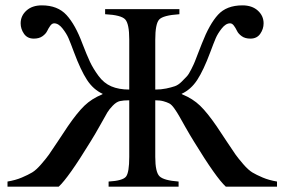

<svg xmlns="http://www.w3.org/2000/svg" viewBox="-20 -696 1061 716"><path d="M1013 0H822Q786 -33 704 -167Q689 -191 672 -221Q655 -251 648 -263.5Q641 -276 630.5 -291Q620 -306 611 -310.5Q602 -315 589.5 -318.5Q577 -322 559 -322V-111Q559 -54 575 -38.5Q591 -23 646 -19V0H385V-19Q438 -22 450 -37.5Q462 -53 462 -111V-322Q440 -322 427 -319Q414 -316 400.5 -302Q387 -288 380.5 -277Q374 -266 354 -230Q334 -194 317 -167Q235 -33 199 0H8V-19Q38 -24 61.5 -34Q85 -44 100 -53Q115 -62 134 -84Q153 -106 162.5 -119.5Q172 -133 195.5 -168.5Q219 -204 233 -225Q268 -276 295 -302Q322 -328 361 -344L363 -346Q328 -362 304.5 -398Q281 -434 256 -501Q243 -536 235.5 -553.5Q228 -571 213 -590Q198 -609 182 -609Q174 -609 167.5 -600Q161 -591 156 -580.5Q151 -570 138.5 -561Q126 -552 106 -552Q82 -552 69.5 -570Q57 -588 57 -609Q57 -637 78.5 -656.5Q100 -676 136 -676Q195 -676 228 -640Q261 -604 287 -534Q304 -490 315.5 -465.5Q327 -441 347 -413.5Q367 -386 395 -374Q423 -362 462 -362V-549Q462 -607 447 -623.5Q432 -640 372 -643V-662H649V-643Q588 -639 573.5 -623Q559 -607 559 -548V-362Q581 -362 600 -366Q619 -370 632 -374.5Q645 -379 657.5 -391.5Q670 -404 677 -411.5Q684 -419 693.5 -438Q703 -457 706.5 -466Q710 -475 719.5 -499.5Q729 -524 733 -534Q761 -606 793 -641Q825 -676 884 -676Q920 -676 941.5 -656.5Q963 -637 963 -609Q963 -588 950.5 -570Q938 -552 914 -552Q894 -552 881.5 -561Q869 -570 864 -580.5Q859 -591 852.5 -600Q846 -609 838 -609Q822 -609 807 -590Q792 -571 784.5 -553.5Q777 -536 764 -501Q739 -434 715.5 -398Q692 -362 657 -346L660 -344Q699 -328 726 -302Q753 -276 788 -225Q802 -204 825.5 -168.5Q849 -133 858.5 -119.5Q868 -106 887 -84Q906 -62 921 -53Q936 -44 959.5 -34Q983 -24 1013 -19Z"/></svg>

Font: STIX MathJax Alphabets
Style: Regular
Weight: 400
Designer: MicroPress Inc., with final additions and corrections provided by Coen Hoffman, Elsevier (retired)
Version: Version 1.1.1